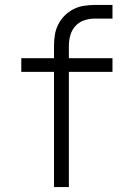

<svg xmlns="http://www.w3.org/2000/svg" viewBox="-20 -755 540 775"><path d="M258 0H198V-465H66V-520H198V-570Q198 -593 201.5 -614.5Q205 -636 215 -656Q225 -676 241 -692Q257 -708 276.5 -718Q296 -728 318 -731.5Q340 -735 362 -735H434V-680H362Q341 -680 320 -673Q299 -666 284.5 -650Q270 -634 264 -613Q258 -592 258 -570V-520H434V-465H258Z"/></svg>

Font: Iosevka Fixed SS04 Light
Style: Regular
Weight: 300
Monospace: yes
Designer: Belleve Invis
Foundry: Belleve Invis
Version: Version 32.5.0